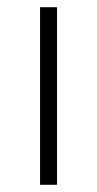

<svg xmlns="http://www.w3.org/2000/svg" viewBox="-20 -512 269 532"><path d="M91 0V-492H138V0Z"/></svg>

Font: Nunito Sans 7pt Condensed ExtraLight
Style: Regular
Weight: 250
Width: 3
Designer: Vernon Adams
Foundry: Vernon Adams
Version: Version 3.101;gftools[0.9.27]